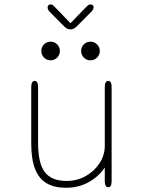

<svg xmlns="http://www.w3.org/2000/svg" viewBox="-20 -854 659 885"><path d="M140 -481Q155.5 -481 155.5 -452.5V-197Q155.5 -101 186.5 -60.5Q217.5 -20 287 -20Q336 -20 375.8 -42.8Q415.5 -65.5 439.2 -102.2Q463 -139 463 -181V-452.5Q463 -481 479 -481Q494.5 -481 494.5 -452.5V-19.5Q494.5 9 479 9Q463 9 463 -19.5V-82Q436.5 -41.5 389.8 -15Q343 11.5 283.5 11.5Q230.5 11.5 195 -9.2Q159.5 -30 141.8 -75Q124 -120 124 -192.5V-452.5Q124 -481 140 -481ZM213 -576Q195.5 -576 183 -588.5Q170.5 -601 170.5 -619Q170.5 -637 183 -649.5Q195.5 -662 213 -662Q231 -662 243.5 -649.5Q256 -637 256 -619Q256 -601 243.5 -588.5Q231 -576 213 -576ZM397 -576Q379 -576 366.5 -588.5Q354 -601 354 -619Q354 -637 366.5 -649.5Q379 -662 397 -662Q414.5 -662 427.2 -649.5Q440 -637 440 -619Q440 -601 427.2 -588.5Q414.5 -576 397 -576ZM399.5 -798.5 334.5 -733Q326.5 -725 319.5 -721.8Q312.5 -718.5 304.5 -718.5Q297 -718.5 290 -721.8Q283 -725 275 -733L210 -798.5Q199.5 -809 199.5 -820Q199.5 -826 203 -829.8Q206.5 -833.5 212.5 -833.5Q219.5 -833.5 223.8 -830.2Q228 -827 235.5 -819L305 -747L374 -818.5Q381.5 -826.5 386 -830Q390.5 -833.5 397 -833.5Q403.5 -833.5 407.5 -830Q411.5 -826.5 411.5 -821Q411.5 -810.5 399.5 -798.5Z"/></svg>

Font: Sono ExtraLight
Style: Regular
Weight: 200
Designer: Tyler Finck
Foundry: Tyler Finck
Version: Version 2.112